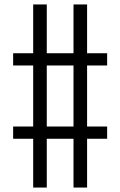

<svg xmlns="http://www.w3.org/2000/svg" viewBox="-20 -771 540 862"><path d="M129 71V-148H39V-203H129V-477H39V-532H129V-751H190V-532H310V-751H371V-532H461V-477H371V-203H461V-148H371V71H310V-148H190V71ZM190 -203H310V-477H190Z"/></svg>

Font: Iosevka Term Light
Style: Regular
Weight: 300
Monospace: yes
Designer: Belleve Invis
Foundry: Belleve Invis
Version: Version 9.0.1; ttfautohint (v1.8.3)